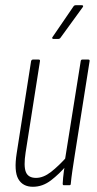

<svg xmlns="http://www.w3.org/2000/svg" viewBox="-20 -709 370 735"><path d="M106 6Q67 6 50 -24Q33 -54 44 -123L99 -475Q101 -481 106 -481H128Q134 -481 133 -475L78 -125Q70 -73 79 -50.5Q88 -28 118 -28Q146 -28 175.5 -51Q205 -74 238 -111L235 -76Q207 -43 175 -18.5Q143 6 106 6ZM224 0Q220 0 220 -6Q221 -28 224.5 -53.5Q228 -79 231 -96L229 -99L289 -475Q290 -481 295 -481H318Q324 -481 323 -475L266 -114Q261 -82 257 -55Q253 -28 251 -6Q251 0 246 0ZM184 -560Q181 -560 180 -562.5Q179 -565 181 -567L261 -684Q264 -689 270 -689H293Q297 -689 298 -687Q299 -685 297 -682L212 -565Q209 -560 203 -560Z"/></svg>

Font: Sofia Sans Extra Condensed ExtraLight
Style: Italic
Weight: 250
Italic angle: -9°
Version: Version 4.100